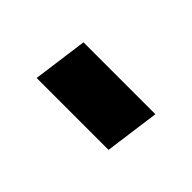

<svg xmlns="http://www.w3.org/2000/svg" viewBox="-19 -360 379 379"><g transform="rotate(45 170.5 -170.5)"><path d="M62.5 -112.8H263.2L278.8 -228H78.1Z"/></g></svg>

Font: SG Kara SemiBold
Style: Regular
Weight: 400
Designer: Damoon Khanjanzadeh
Version: Version 1.000